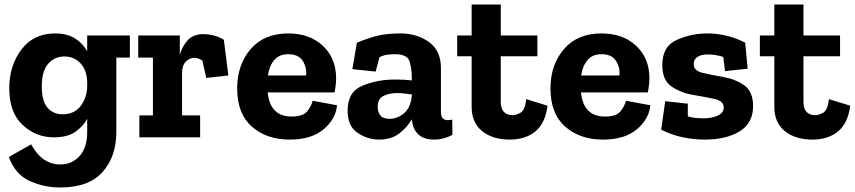

<svg xmlns="http://www.w3.org/2000/svg" viewBox="-20 -608 3784 850"><path d="M555 -353H495V-23Q495 85 434 153.5Q373 222 246 222Q176 222 112 193.5Q48 165 19 87L118 31Q166 120 247 120Q299 120 332.5 82.5Q366 45 366 -23V-82Q348 -48 313 -24Q278 0 218 0Q139 0 80 -55Q21 -110 21 -217Q21 -318 75 -389Q129 -460 224 -460Q277 -460 312 -438Q347 -416 366 -381V-451H555ZM366 -228V-239Q366 -295 337.5 -326.5Q309 -358 265 -358Q222 -358 193.5 -326Q165 -294 165 -225Q165 -160 190.5 -131Q216 -102 257 -102Q310 -102 338 -140Q366 -178 366 -228Z M882 -457Q901 -457 924.5 -451.5Q948 -446 971 -432L991 -274L893 -263L876 -340Q856 -352 841 -352Q819 -352 802.5 -335Q786 -318 786 -285V-97H866V0H597V-97H657V-353H592V-451H776V-365Q787 -404 811.5 -430.5Q836 -457 882 -457Z M1472 -142Q1467 -82 1413 -36Q1359 10 1262 10Q1161 10 1095.5 -47Q1030 -104 1030 -217Q1030 -321 1089.5 -390.5Q1149 -460 1256 -460Q1350 -460 1408.5 -406Q1467 -352 1468 -264Q1468 -231 1461 -199H1165Q1176 -92 1271 -92Q1323 -92 1341.5 -117Q1360 -142 1364 -162ZM1335 -274Q1339 -308 1320.5 -338Q1302 -368 1256 -368Q1216 -368 1194 -342Q1172 -316 1166 -274Z M1560 -419Q1619 -443 1658.5 -451.5Q1698 -460 1753 -460Q1826 -460 1879 -422Q1932 -384 1932 -307V-111Q1932 -76 1963 -76Q1972 -76 1982 -79L1983 -11Q1944 10 1902 10Q1813 10 1803 -79V-80Q1784 -46 1748.5 -18Q1713 10 1658 10Q1609 10 1564 -19Q1519 -48 1519 -119Q1519 -202 1585.5 -229Q1652 -256 1729 -256Q1772 -256 1803 -252V-267Q1803 -302 1793.5 -335Q1784 -368 1729 -368Q1709 -368 1692.5 -365.5Q1676 -363 1660 -355L1643 -291L1540 -302ZM1803 -184V-190Q1787 -192 1770.5 -194Q1754 -196 1738 -196Q1704 -196 1678 -183.5Q1652 -171 1652 -134Q1652 -112 1664 -97Q1676 -82 1705 -82Q1739 -82 1768.5 -106.5Q1798 -131 1803 -184Z M2404 -140Q2394 -62 2350 -26Q2306 10 2236 10Q2161 10 2114.5 -27.5Q2068 -65 2068 -135V-359H2004V-451H2068V-588H2197V-451H2359V-359H2197V-157Q2197 -98 2251 -98Q2263 -98 2283.5 -108.5Q2304 -119 2310 -169Z M2859 -142Q2854 -82 2800 -36Q2746 10 2649 10Q2548 10 2482.5 -47Q2417 -104 2417 -217Q2417 -321 2476.5 -390.5Q2536 -460 2643 -460Q2737 -460 2795.5 -406Q2854 -352 2855 -264Q2855 -231 2848 -199H2552Q2563 -92 2658 -92Q2710 -92 2728.5 -117Q2747 -142 2751 -162ZM2722 -274Q2726 -308 2707.5 -338Q2689 -368 2643 -368Q2603 -368 2581 -342Q2559 -316 2553 -274Z M3314 -138Q3314 -63 3254.5 -26.5Q3195 10 3100 10Q3051 10 3001.5 -0.5Q2952 -11 2907 -34L2925 -160L3025 -149V-93Q3043 -87 3063 -85.5Q3083 -84 3093 -84Q3130 -84 3157 -96Q3184 -108 3184 -132Q3184 -161 3143 -170Q3102 -179 3048 -188Q2994 -197 2953 -225Q2912 -253 2912 -320Q2912 -403 2976.5 -431.5Q3041 -460 3110 -460Q3200 -460 3279 -419L3290 -304L3190 -293L3182 -356Q3149 -367 3111 -367Q3086 -367 3068.5 -356.5Q3051 -346 3051 -324Q3051 -295 3090.5 -285.5Q3130 -276 3182.5 -267Q3235 -258 3274.5 -230.5Q3314 -203 3314 -138Z M3744 -140Q3734 -62 3690 -26Q3646 10 3576 10Q3501 10 3454.5 -27.5Q3408 -65 3408 -135V-359H3344V-451H3408V-588H3537V-451H3699V-359H3537V-157Q3537 -98 3591 -98Q3603 -98 3623.5 -108.5Q3644 -119 3650 -169Z"/></svg>

Font: Zilla Slab Bold
Style: Bold
Weight: 700
Designer: Typotheque.com
Foundry: Typotheque type foundry
Version: Version 1.1; 2017; ttfautohint (v1.6)